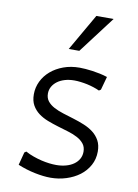

<svg xmlns="http://www.w3.org/2000/svg" viewBox="-88 -841 655 909"><g transform="rotate(10 239.0 -386.0)"><path d="M76.7 -86.4 85.4 -92.3Q104 -82 124 -75Q144 -67.9 163.6 -63.2Q183.1 -58.6 201.4 -56.4Q219.7 -54.2 234.9 -54.2Q260.3 -54.2 281.7 -60.1Q303.2 -65.9 318.8 -76.9Q334.5 -87.9 343.3 -103.5Q352.1 -119.1 352.1 -138.2Q352.1 -161.1 340.1 -176.3Q328.1 -191.4 308.6 -201.9Q289.1 -212.4 263.9 -220Q238.8 -227.5 212.6 -235.4Q186.5 -243.2 161.4 -252.9Q136.2 -262.7 116.7 -277.3Q97.2 -292 85.2 -313.2Q73.2 -334.5 73.2 -365.7Q73.2 -398.9 87.4 -428.2Q101.6 -457.5 127.2 -479.5Q152.8 -501.5 188 -514.4Q223.1 -527.3 265.6 -527.3Q277.8 -527.3 293.7 -526.1Q309.6 -524.9 327.1 -522.5Q344.7 -520 363.5 -516.1Q382.3 -512.2 399.9 -506.3L382.3 -442.4L373.5 -436.5Q360.8 -442.4 345.2 -447.5Q329.6 -452.6 313.5 -456.1Q297.4 -459.5 281.2 -461.4Q265.1 -463.4 251.5 -463.4Q226.6 -463.4 205.8 -457.3Q185.1 -451.2 170.2 -440.2Q155.3 -429.2 146.7 -414.1Q138.2 -398.9 138.2 -380.9Q138.2 -358.9 150.1 -344Q162.1 -329.1 181.9 -318.6Q201.7 -308.1 226.8 -300.3Q252 -292.5 278.3 -284.4Q304.7 -276.4 329.8 -266.1Q355 -255.9 374.8 -240.7Q394.5 -225.6 406.5 -203.9Q418.5 -182.1 418.5 -150.9Q418.5 -114.3 402.1 -84.5Q385.7 -54.7 358.2 -33.9Q330.6 -13.2 294.4 -1.7Q258.3 9.8 219.2 9.8Q185.1 9.8 142.8 1Q100.6 -7.8 60.5 -24.4ZM198.7 -605.5 300.3 -782.2H383.3L249.5 -605.5Z"/></g></svg>

Font: Proza Libre
Style: Light
Weight: 300
Designer: Jasper de Waard
Foundry: Jasper de Waard
Version: Version 1.000; ttfautohint (v1.4.1.8-43bc)